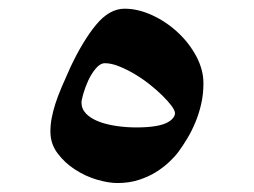

<svg xmlns="http://www.w3.org/2000/svg" viewBox="-20 -423 575 435"><path d="M440.9 -234.4Q440.9 -209.5 435.8 -187.3Q430.7 -165 422.6 -145.8Q414.6 -126.5 404.5 -109.6Q394.5 -92.8 384.3 -79.1Q376.5 -68.4 363.5 -56.2Q350.6 -43.9 333.5 -33.2Q316.4 -22.5 294.4 -15.4Q272.5 -8.3 246.1 -8.3Q225.6 -8.3 199.2 -16.1Q172.9 -23.9 149.7 -39.1Q126.5 -54.2 110.4 -75.7Q94.2 -97.2 94.2 -125Q94.2 -140.6 97.2 -156Q100.1 -171.4 105.7 -188.7Q111.3 -206.1 119.9 -226.1Q128.4 -246.1 139.2 -270Q168 -331.1 198 -367.2Q228 -403.3 262.2 -403.3Q292.5 -403.3 324.5 -388.7Q356.4 -374 382.3 -350.1Q408.2 -326.2 424.6 -295.7Q440.9 -265.1 440.9 -234.4ZM376.5 -166.5Q376.5 -172.4 368.7 -183.1Q360.8 -193.8 347.9 -206.5Q335 -219.2 318.6 -232.2Q302.2 -245.1 284.4 -255.6Q266.6 -266.1 249.3 -272.9Q231.9 -279.8 217.8 -279.8Q207 -279.8 197 -267.8Q187 -255.9 179.9 -240.5Q172.9 -225.1 168.7 -210.4Q164.6 -195.8 164.6 -190.9Q164.6 -176.3 175 -165.5Q185.5 -154.8 202.9 -147.9Q220.2 -141.1 242.9 -137.7Q265.6 -134.3 288.6 -134.3Q313.5 -134.3 330.3 -137Q347.2 -139.6 357.2 -144.5Q367.2 -149.4 371.8 -155.3Q376.5 -161.1 376.5 -166.5Z"/></svg>

Font: Accordance
Style: Bold-Italic
Weight: 700
Italic angle: -11°
Version: Version 1.2 (build January 31, 2020) Miklal Software Solutio